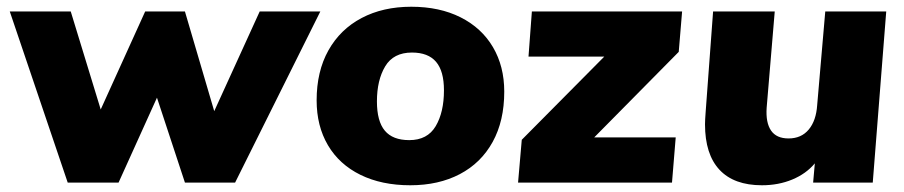

<svg xmlns="http://www.w3.org/2000/svg" viewBox="-20 -542 2685 570"><path d="M931 -508 678 0H529L446 -252L332 0H181L9 -508H190L279 -217L411 -508H529L616 -212L751 -508Z M920 -244Q920 -330 955 -392.5Q990 -455 1053.5 -488.5Q1117 -522 1201 -522Q1285 -522 1347.5 -490.5Q1410 -459 1443.5 -402Q1477 -345 1477 -270Q1477 -183 1442.5 -120.5Q1408 -58 1345 -25Q1282 8 1198 8Q1113 8 1050 -23Q987 -54 953.5 -111Q920 -168 920 -244ZM1298 -274Q1298 -331 1274.5 -358.5Q1251 -386 1203 -386Q1148 -386 1123.5 -345Q1099 -304 1099 -241Q1099 -182 1122.5 -154Q1146 -126 1195 -126Q1249 -126 1273.5 -167.5Q1298 -209 1298 -274Z M1995 -388 1744 -134H1986L1975 0H1518L1529 -127L1774 -374H1549L1559 -508H2005Z M2611 -508 2571 0H2394L2399 -57Q2373 -26 2332 -9Q2291 8 2242 8Q2159 8 2116 -38Q2073 -84 2073 -173Q2073 -185 2075 -211L2097 -508H2280L2256 -222Q2253 -178 2269 -154.5Q2285 -131 2321 -131Q2359 -131 2381 -157.5Q2403 -184 2406 -230L2430 -508Z"/></svg>

Font: Muli Black
Style: Italic
Weight: 900
Italic angle: -4.541°
Designer: Vernon Adams
Foundry: Vernon Adams
Version: Version 2.001